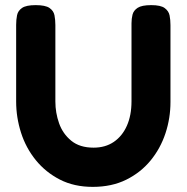

<svg xmlns="http://www.w3.org/2000/svg" viewBox="-20 -711 728 749"><path d="M342 18Q269 18 213.5 -10.5Q158 -39 119.5 -86.5Q81 -134 62 -193.5Q43 -253 43 -315V-614Q43 -634 46.5 -651.5Q50 -669 66 -680Q82 -691 119 -691Q157 -691 173 -680Q189 -669 192.5 -651.5Q196 -634 196 -613V-315Q196 -271 210.5 -230Q225 -189 258 -162Q291 -135 345 -135Q391 -135 424 -157.5Q457 -180 475 -220.5Q493 -261 493 -316V-620Q493 -638 497 -654Q501 -670 517 -680.5Q533 -691 570 -691Q607 -691 622.5 -679.5Q638 -668 641.5 -651Q645 -634 645 -613V-313Q645 -250 625.5 -191Q606 -132 567.5 -85Q529 -38 472.5 -10Q416 18 342 18Z"/></svg>

Font: Fredoka Light SemiBold
Style: Regular
Weight: 600
Version: Version 2.001